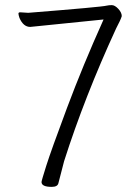

<svg xmlns="http://www.w3.org/2000/svg" viewBox="-20 -720 540 749"><path d="M182 9Q142 9 142 -10Q142 -15 160.5 -73.5Q179 -132 241 -298Q303 -464 384 -644L98 -615Q71 -615 56 -650Q52 -662 52 -667Q52 -672 59 -672L90 -670Q379 -693 396 -698Q405 -700 416 -700Q428 -700 441.5 -685.5Q455 -671 455 -657Q451 -643 433 -609Q310 -342 230 -91L208 -6Q205 9 182 9Z"/></svg>

Font: LXGW WenKai Mono TC Light
Style: Regular
Weight: 300
Designer: LXGW / Fontworks Inc.
Foundry: LXGW / Fontworks Inc.
Version: Version 1.330